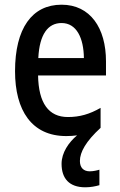

<svg xmlns="http://www.w3.org/2000/svg" viewBox="-20 -569 511 817"><path d="M320 116C320 78 346 32 408 -25V-110C361 -83 319 -71 269 -71C187 -71 144 -130 142 -248H431V-308C431 -450 364 -549 242 -549C116 -549 44 -448 44 -266C44 -99 115 10 262 10C278 10 293 9 308 7C272 37 242 81 242 128C242 190 274 228 343 228C365 228 386 224 403 219V153C394 156 377 160 362 160C336 160 320 145 320 116ZM242 -471C306 -471 336 -407 337 -322H143C148 -423 184 -471 242 -471Z"/></svg>

Font: Noto Sans Gujarati UI Condensed Medium
Style: Regular
Weight: 500
Width: 3
Designer: Jelle Bosma - Monotype Design Team, Universal Thirst
Foundry: Monotype Imaging Inc.
Version: Version 2.106